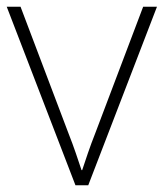

<svg xmlns="http://www.w3.org/2000/svg" viewBox="-20 -550 486 570"><path d="M204 0 0 -530H41L183 -155Q196 -122 205 -95.5Q214 -69 222 -45H224Q232 -69 241 -95.5Q250 -122 263 -155L405 -530H446L242 0Z"/></svg>

Font: Noto Sans Arabic UI XLt
Style: Regular
Weight: 200
Designer: Monotype Design Team, Nadine Chahine and Nizar Qandah
Foundry: Monotype Imaging Inc.
Version: Version 2.010; ttfautohint (v1.8.4.7-5d5b)